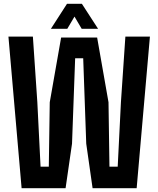

<svg xmlns="http://www.w3.org/2000/svg" viewBox="-20 -993 835 1013"><path d="M94 0 24.5 -800H153.5L177 -453.5L194 -113.5H237.5L242.5 -453.5L302.5 -795H492.5L552.5 -453.5L557.5 -113.5H601L618 -453.5L641.5 -800H771L701 0H468.5L435 -235L419 -685.5H376.5L360 -235L326 0ZM248.5 -841 333.5 -973H412L497.5 -841H411L373 -905.5L335 -841Z"/></svg>

Font: Big Shoulders
Style: Bold
Weight: 700
Designer: Patric King
Foundry: XO Type Co
Version: Version 2.002